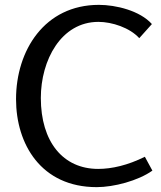

<svg xmlns="http://www.w3.org/2000/svg" viewBox="-20 -758 664 790"><path d="M378 12C448 12 548 -14 607 -56L576 -113C506 -78 440 -63 384 -63C239 -63 148 -175 148 -355C148 -510 231 -668 385 -668C441 -668 514 -644 553 -601L605 -659C556 -714 457 -738 387 -738C163 -738 46 -550 46 -350C46 -165 149 12 378 12Z"/></svg>

Font: Rosario
Style: Regular
Weight: 400
Designer: Hector Gatti
Foundry: Omnibus Type
Version: Version 1.100